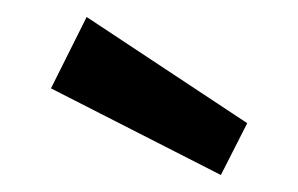

<svg xmlns="http://www.w3.org/2000/svg" viewBox="-20 -781 351 226"><path d="M240 -575 40 -677 82 -761 271 -636Z"/></svg>

Font: ABeeZee
Style: Regular
Weight: 400
Designer: Anja Meiners
Foundry: Anja Meiners
Version: Version 1.003; ttfautohint (v1.8.3)